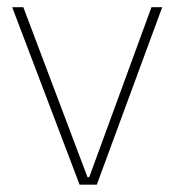

<svg xmlns="http://www.w3.org/2000/svg" viewBox="-20 -503 474 523"><path d="M218.3 -20.5 43.5 -483.4H13.2L196.8 0H243.7L421.9 -483.4H392.6L223.1 -20.5Z"/></svg>

Font: Estedad Thin
Style: Regular
Weight: 100
Designer: Amin Abedi
Version: Version 7.3